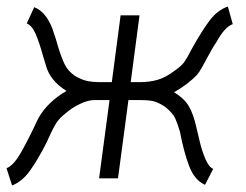

<svg xmlns="http://www.w3.org/2000/svg" viewBox="-40 -547 754 589"><path d="M249 -240Q230 -240 205 -228Q180 -216 162 -200Q143 -185 134 -171.5Q125 -158 116 -138.5Q107 -119 103 -110Q76 -57 52 -23.5Q28 10 -3 22L-20 -31Q2 -39 26 -82Q50 -125 77 -183Q105 -234 164 -268Q113 -300 101 -346L93 -372Q81 -416 69.5 -442.5Q58 -469 42 -475L65 -525Q86 -517 101.5 -495.5Q117 -474 125 -446Q130 -433 139 -401Q150 -366 159.5 -347.5Q169 -329 190 -314Q211 -302 228 -298.5Q245 -295 270 -295H303L330 -500H388L361 -295H389Q418 -295 443 -302Q468 -309 497 -331Q517 -345 525.5 -357Q534 -369 550 -400Q579 -452 603 -484Q627 -516 659 -527L674 -473Q649 -464 624 -418Q611 -399 593 -365Q589 -357 580 -341Q571 -325 564 -317Q536 -288 494 -264Q524 -246 538.5 -222.5Q553 -199 563 -154Q565 -147 572 -116Q579 -85 590 -59.5Q601 -34 614 -29L589 20Q557 6 540.5 -37Q524 -80 512 -143Q504 -170 497 -185Q490 -200 467 -219Q446 -233 430.5 -236.5Q415 -240 390 -240H354L322 0H264L296 -240Z"/></svg>

Font: Bellota Text
Style: Italic
Weight: 400
Italic angle: -7.5°
Designer: Kemie Guaida
Foundry: Kemie Guaida
Version: Version 4.001